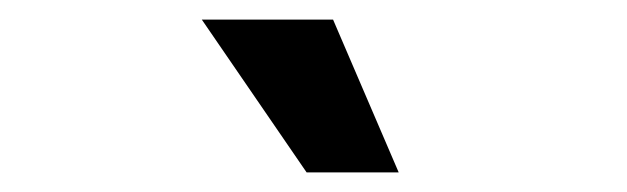

<svg xmlns="http://www.w3.org/2000/svg" viewBox="-20 -716 640 196"><path d="M186 -540ZM293 -540 186 -696H320L387 -540Z"/></svg>

Font: Gantari
Style: Bold
Weight: 700
Designer: Anugrah Pasau
Foundry: Lafontype
Version: Version 1.000; ttfautohint (v1.6)